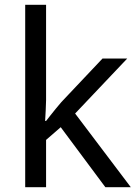

<svg xmlns="http://www.w3.org/2000/svg" viewBox="-20 -780 574 800"><path d="M172 -363Q172 -347 170.5 -321Q169 -295 168 -276H172Q178 -284 190 -299Q202 -314 214.5 -329.5Q227 -345 236 -355L407 -536H510L293 -307L525 0H419L233 -250L172 -197V0H85V-760H172Z"/></svg>

Font: Noto Sans Lao
Style: Regular
Weight: 400
Designer: Monotype Design Team
Foundry: Monotype Imaging Inc.
Version: Version 2.003; ttfautohint (v1.8.4.7-5d5b)